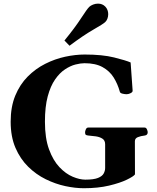

<svg xmlns="http://www.w3.org/2000/svg" viewBox="-20 -1002 847 1037"><path d="M432.6 14.6Q386.2 14.6 332.8 3.2Q279.3 -8.3 227.1 -33.9Q174.8 -59.6 132.1 -101.6Q89.4 -143.6 63.5 -203.6Q37.6 -263.7 37.6 -344.7Q37.6 -425.3 62.5 -485.6Q87.4 -545.9 129.6 -588.4Q171.9 -630.9 224.1 -657.2Q276.4 -683.6 331.8 -695.6Q387.2 -707.5 437.5 -707.5Q532.7 -707.5 596.4 -691.7Q660.2 -675.8 685.5 -664.6L696.3 -513.2Q697.3 -504.9 686.3 -499.3Q675.3 -493.7 668.9 -493.7Q667.5 -493.7 666 -493.4Q664.6 -493.2 662.1 -493.2Q652.8 -493.2 640.6 -496.3Q628.4 -499.5 627 -507.3Q615.7 -548.3 594 -583.3Q572.3 -618.2 534.2 -639.4Q496.1 -660.6 436.5 -660.6Q415.5 -660.6 387.7 -653.6Q359.9 -646.5 331.1 -627.4Q302.2 -608.4 277.6 -573Q252.9 -537.6 237.8 -481.7Q222.7 -425.8 222.7 -344.7Q222.7 -255.4 244.9 -195.1Q267.1 -134.8 301.3 -98.9Q335.4 -63 372.8 -47.4Q410.2 -31.7 440.9 -31.7Q486.3 -31.7 509.3 -41Q532.2 -50.3 540 -64.9Q547.9 -79.6 547.9 -94.7V-222.7Q547.9 -243.7 533 -253.2Q518.1 -262.7 497.1 -265.6Q476.1 -268.6 457 -270Q446.8 -271 443.1 -274.2Q439.5 -277.3 439.5 -288.1Q439.5 -293.5 443.6 -303.2Q447.8 -313 456.1 -313H761.2Q769.5 -313 773.7 -303.2Q777.8 -293.5 777.8 -288.1Q777.8 -272 761.7 -270Q740.2 -267.6 724.4 -261.2Q708.5 -254.9 708.5 -238.8L709 -60.1Q701.7 -49.3 665 -31.5Q628.4 -13.7 568.8 0.5Q509.3 14.6 432.6 14.6ZM355.5 -754.9 328.1 -783.2Q384.8 -852.5 417.7 -903.3Q450.7 -954.1 461.9 -964.8Q469.7 -972.2 482.7 -977.3Q495.6 -982.4 509.3 -982.4Q533.2 -982.4 548.8 -966.3Q557.1 -957.5 560.8 -947Q564.5 -936.5 564.5 -925.3Q564.5 -912.6 560.1 -901.1Q555.7 -889.6 548.3 -882.8Q537.1 -872.1 483.6 -841.6Q430.2 -811 355.5 -754.9Z"/></svg>

Font: Gelasio
Style: Regular
Weight: 400
Designer: Eben Sorkin
Foundry: Eben Sorkin
Version: Version 1.008